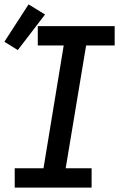

<svg xmlns="http://www.w3.org/2000/svg" viewBox="-40 -854 560 874"><path d="M27 0V-88H158L250 -647H132V-735H482V-647H352L259 -88H377V0ZM41 -626 -20 -664 90 -834 165 -788Z"/></svg>

Font: Iosevka SS04 Semibold
Style: Italic
Weight: 600
Italic angle: -9°
Monospace: yes
Designer: Belleve Invis
Foundry: Belleve Invis
Version: Version 19.0.0; ttfautohint (v1.8.4)